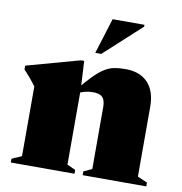

<svg xmlns="http://www.w3.org/2000/svg" viewBox="-80 -793 823 868"><g transform="rotate(10 331.0 -359.0)"><path d="M280.5 -382.5V-35L319 -17.5V0H26.5V-17.5L71.5 -37V-357.5Q62 -370.5 46.5 -389Q31 -407.5 14.5 -425V-442.5L258.5 -510H273.5ZM356.5 -17.5 394.5 -35V-318Q394.5 -341 388.2 -354Q382 -367 369.5 -372.2Q357 -377.5 337.5 -377.5Q319 -377.5 300.8 -373Q282.5 -368.5 259 -356.5L254.5 -368.5Q292 -415 319 -442.5Q346 -470 368.2 -483.8Q390.5 -497.5 413 -501.8Q435.5 -506 464 -506Q531 -506 567.2 -467.5Q603.5 -429 603.5 -357.5V-37L648.5 -17.5V0H356.5ZM316.5 -554.5 367.5 -718H513.5V-709.5L344 -554.5Z"/></g></svg>

Font: Newsreader 60pt ExtraBold
Style: Regular
Weight: 800
Designer: Hugues Gentile
Foundry: Production Type
Version: Version 1.003